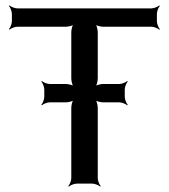

<svg xmlns="http://www.w3.org/2000/svg" viewBox="-20 -680 625 711"><path d="M561 -601V-629C561 -638 567 -653 572 -658L570 -660C565 -655 550 -649 541 -649H44C35 -649 20 -655 15 -660L13 -658C18 -653 24 -638 24 -629V-601C24 -592 18 -577 13 -572L15 -570C20 -575 35 -581 44 -581H224C233 -581 250 -585 255 -590L253 -592C248 -587 244 -570 244 -561V-389C244 -380 248 -363 253 -358L255 -360C250 -365 233 -369 224 -369H164C155 -369 140 -375 135 -380L133 -378C138 -373 144 -358 144 -349V-321C144 -312 138 -297 133 -292L135 -290C140 -295 155 -301 164 -301H224C233 -301 250 -305 255 -310L253 -312C248 -307 244 -290 244 -281V-20C244 -11 238 4 233 9L235 11C240 6 255 0 264 0H322C331 0 346 6 351 11L353 9C348 4 342 -11 342 -20V-281C342 -290 338 -307 333 -312L331 -310C336 -305 353 -301 362 -301H422C431 -301 446 -295 451 -290L453 -292C448 -297 442 -312 442 -321V-349C442 -358 448 -373 453 -378L451 -380C446 -375 431 -369 422 -369H362C353 -369 336 -365 331 -360L333 -358C338 -363 342 -380 342 -389V-561C342 -570 338 -587 333 -592L331 -590C336 -585 353 -581 362 -581H541C550 -581 565 -575 570 -570L572 -572C567 -577 561 -592 561 -601Z"/></svg>

Font: Gamestation Storm
Style: Regular
Weight: 400
Designer: Jonas Hecksher
Foundry: Jonas Hecksher, Playtypeª, e-types AS
Version: Version 1.003